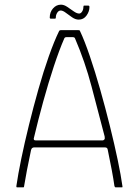

<svg xmlns="http://www.w3.org/2000/svg" viewBox="-20 -802 595 822"><path d="M54 0Q51 0 50.5 -1Q50 -2 50 -5Q57 -54 71 -122Q85 -190 104 -267Q123 -344 144.5 -420Q166 -496 189 -561Q212 -626 233 -669Q234 -671 236 -672Q238 -673 240 -673H314Q317 -673 319.5 -672.5Q322 -672 323 -668Q342 -628 364.5 -562Q387 -496 409 -418.5Q431 -341 450.5 -262.5Q470 -184 484 -117Q498 -50 504 -6Q505 -2 504.5 -1Q504 0 501 0H475Q473 0 472.5 -1Q472 -2 470 -5Q466 -34 458.5 -74Q451 -114 441 -162Q440 -167 437 -169Q434 -171 428 -171H125Q120 -170 117.5 -168Q115 -166 113 -160Q103 -114 95.5 -74Q88 -34 83 -4Q83 -2 82.5 -1Q82 0 79 0ZM132 -201H420Q423 -201 426.5 -204.5Q430 -208 428 -218Q400 -325 372 -431.5Q344 -538 301 -638Q299 -643 291 -643H265Q257 -643 255 -637Q234 -589 210.5 -518Q187 -447 165 -367Q143 -287 125 -211Q124 -209 125 -205Q126 -201 132 -201ZM198 -722Q193 -722 193 -727Q193 -750 207 -766Q221 -782 241 -782Q254 -782 268 -772.5Q282 -763 295.5 -753.5Q309 -744 319 -744Q326 -744 331.5 -752.5Q337 -761 337 -772Q337 -778 340 -778H358Q363 -778 363 -772Q363 -753 350.5 -735.5Q338 -718 317 -718Q303 -718 288.5 -728Q274 -738 261.5 -747.5Q249 -757 240 -757Q231 -757 225 -747.5Q219 -738 219 -727Q219 -722 215 -722Z"/></svg>

Font: Glory Thin Thin
Style: Regular
Weight: 250
Version: Version 1.011